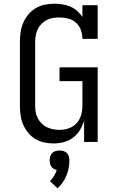

<svg xmlns="http://www.w3.org/2000/svg" viewBox="-20 -763 640 1032"><path d="M267 8Q242 8 216.5 2.5Q191 -3 169 -16.5Q147 -30 130.5 -50.5Q114 -71 104 -94.5Q94 -118 90.5 -143.5Q87 -169 87 -195V-540Q87 -566 91 -592Q95 -618 105.5 -642Q116 -666 133 -686Q150 -706 173 -719.5Q196 -733 222 -738Q248 -743 274 -743Q295 -743 316.5 -739.5Q338 -736 358 -727.5Q378 -719 394.5 -704.5Q411 -690 423 -672V-735H505V-554H423Q423 -578 415 -601Q407 -624 389 -640.5Q371 -657 347.5 -663Q324 -669 300 -669Q283 -669 265.5 -666.5Q248 -664 232.5 -656Q217 -648 204 -635.5Q191 -623 183.5 -607.5Q176 -592 172.5 -574.5Q169 -557 169 -540V-195Q169 -178 172 -160.5Q175 -143 183 -127.5Q191 -112 203.5 -99.5Q216 -87 231.5 -79.5Q247 -72 264.5 -68.5Q282 -65 299 -65Q316 -65 333 -68.5Q350 -72 365 -80Q380 -88 391.5 -100.5Q403 -113 410 -128.5Q417 -144 420 -161Q423 -178 423 -195V-327H300V-401H505V0H432V-114Q424 -88 409.5 -64Q395 -40 372.5 -23Q350 -6 322.5 1Q295 8 267 8ZM289 249 249 211Q261 198 270.5 182.5Q280 167 285 151Q277 149 269 144.5Q261 140 256 132.5Q251 125 249 116.5Q247 108 247 99Q247 88 250 77.5Q253 67 260.5 59.5Q268 52 278.5 49Q289 46 300 46Q311 46 321.5 49Q332 52 339.5 59.5Q347 67 350 77.5Q353 88 353 99Q353 120 349 140.5Q345 161 337 180.5Q329 200 317 217.5Q305 235 289 249Z"/></svg>

Font: Iosevka Curly Slab Extended
Style: Regular
Weight: 400
Width: 7
Monospace: yes
Designer: Belleve Invis
Foundry: Belleve Invis
Version: Version 11.1.0; ttfautohint (v1.8.3)